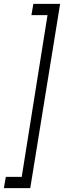

<svg xmlns="http://www.w3.org/2000/svg" viewBox="-89 -760 330 990"><path d="M-59 152H23L156 -682H73L83 -740H221L67 210H-69Z"/></svg>

Font: Georama ExtraCondensed
Style: Italic
Weight: 400
Width: 2
Italic angle: -9°
Designer: Jean-Baptiste Levee
Foundry: Production Type
Version: Version 1.000